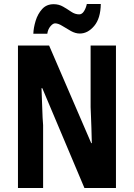

<svg xmlns="http://www.w3.org/2000/svg" viewBox="-20 -942 670 962"><path d="M561 0H403L192 -500H188Q191 -431 192 -391Q193 -351 196 -315V0H70V-714H226L437 -225H440Q439 -271 438 -301.5Q437 -332 436 -355.5Q435 -379 434 -405V-714H561ZM147 -773Q148 -803 158.5 -837.5Q169 -872 191 -896.5Q213 -921 249 -921Q275 -921 296.5 -908.5Q318 -896 337 -883Q356 -870 377 -870Q391 -870 401 -886Q411 -902 415 -922H485Q484 -850 452 -812Q420 -774 380 -774Q358 -774 335.5 -786.5Q313 -799 292.5 -812Q272 -825 256 -825Q245 -825 232.5 -810Q220 -795 217 -773Z"/></svg>

Font: Noto Sans Sinhala UI ExtraCondensed
Style: Bold
Weight: 700
Width: 2
Designer: Jelle Bosma - Monotype Design Team
Foundry: Monotype Imaging Inc.
Version: Version 2.006; ttfautohint (v1.8.4.7-5d5b)